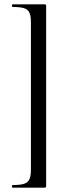

<svg xmlns="http://www.w3.org/2000/svg" viewBox="-20 -745 314 882"><path d="M192 106Q192 113 190.5 115Q189 117 183 117Q160 117 131.5 117Q103 117 78 117Q53 117 38 117Q35 117 35 111Q35 105 38 105Q74 105 91.5 99Q109 93 115.5 77.5Q122 62 122 34V-642Q122 -671 115.5 -686Q109 -701 91.5 -707Q74 -713 38 -713Q35 -713 35 -719Q35 -725 38 -725Q53 -725 78 -725Q103 -725 131.5 -725Q160 -725 183 -725Q189 -725 190.5 -723.5Q192 -722 192 -715Z"/></svg>

Font: Cormorant Medium
Style: Regular
Weight: 500
Designer: Christian Thalmann (Catharsis Fonts)
Foundry: Catharsis Fonts
Version: Version 4.000